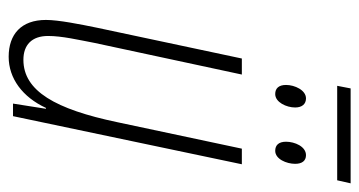

<svg xmlns="http://www.w3.org/2000/svg" viewBox="-213 -606 829 443"><g transform="rotate(90 201.5 -384.5)"><path d="M178 -748H396L403 -779H184ZM197 -605C216 -605 228 -631 228 -651C228 -667 220 -676 207 -676C188 -676 176 -650 176 -630C176 -613 184 -605 197 -605ZM328 -605C347 -605 358 -631 358 -651C358 -667 351 -676 338 -676C318 -676 307 -650 307 -630C307 -613 315 -605 328 -605ZM111 10C161 10 204 -22 229 -76H231L219 0H248L359 -528H323L262 -241C232 -98 190 -24 118 -24C84 -24 63 -43 63 -81C63 -113 72 -151 79 -188L152 -528H115L44 -194C36 -155 26 -105 26 -76C26 -19 59 10 111 10Z"/></g></svg>

Font: Noto Sans ExtraCondensed ExtraLight
Style: Italic
Weight: 200
Width: 2
Italic angle: -12°
Designer: Monotype Design Team
Foundry: Monotype Imaging Inc.
Version: Version 2.013